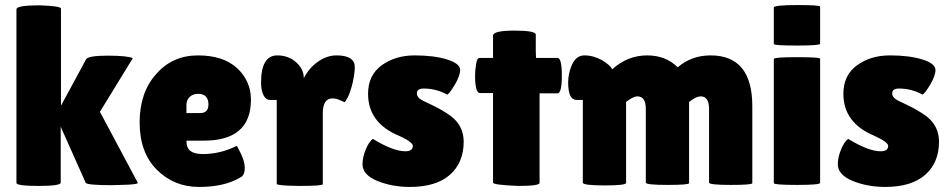

<svg xmlns="http://www.w3.org/2000/svg" viewBox="-20 -729 3757 759"><path d="M45 -6V-692Q45 -708 136 -708Q221 -705 221 -695V-311L320 -494Q328 -509 405 -509Q484 -509 505 -499L375 -287L525 -6Q525 -5 523 -4Q521 -3 516.5 -2Q512 -1 505 -0.5Q498 0 488 1Q434 3 422 3Q326 3 319 -6L220 -228V-7Q220 6 133 6Q45 6 45 -6Z M786 -173H717Q717 -144 733 -132Q749 -120 782 -120Q851 -120 915 -152Q916 -153 918 -149.5Q920 -146 924 -138Q947 -97 947.5 -66Q948 -35 929 -27Q867 10 767 10Q668 10 600 -58Q532 -126 532 -245Q532 -364 598 -437Q662 -510 763 -510Q863 -510 918 -459Q972 -408 972 -335Q972 -173 786 -173ZM717 -313V-282H771Q804 -282 804 -316Q804 -358 763 -358Q743 -358 730 -346Q717 -334 717 -313Z M1256 -280V-1Q1256 6 1165 6Q1074 5 1074 -2V-334H1047Q1031 -334 1021.5 -353Q1012 -372 1012 -402Q1012 -510 1076 -510Q1120 -510 1150.5 -483Q1181 -456 1181 -420Q1202 -461 1237.5 -485.5Q1273 -510 1310 -510Q1368 -510 1380 -480Q1387 -460 1374 -401Q1363 -358 1354 -343Q1344 -325 1342 -325Q1341 -325 1324 -333Q1309 -340 1294 -340Q1256 -340 1256 -280Z M1413 -80Q1413 -107 1426 -138.5Q1439 -170 1454 -180Q1534 -131 1582 -131Q1612 -131 1612 -152Q1612 -167 1560 -191Q1435 -242 1435 -358Q1435 -432 1489 -471Q1543 -510 1619 -510Q1696 -510 1747 -494Q1799 -478 1799 -452Q1799 -430 1778 -394Q1756 -358 1748 -355Q1704 -379 1655 -379Q1628 -379 1628 -360Q1628 -348 1638.5 -339.5Q1649 -331 1677 -319Q1731 -294 1765 -268Q1813 -230 1813 -169Q1813 -86 1758.5 -38Q1704 10 1600 10Q1530 10 1471 -14Q1413 -38 1413 -80Z M2113 -360V-6Q2113 6 2029 6Q1929 2 1929 -7V-361H1878Q1858 -361 1858 -430Q1858 -451 1862 -474Q1865 -500 1876 -500H1929V-588Q1929 -608 2014 -608Q2098 -608 2098 -592V-528L2099 -500H2184Q2201 -500 2201 -430Q2201 -360 2184 -360Z M2704 -326V-5Q2704 2 2619 2Q2533 2 2533 -7V-298Q2533 -348 2500 -348Q2483 -348 2455 -326V-6Q2455 4 2370 4Q2284 4 2284 -7V-334H2259Q2226 -334 2226 -403Q2226 -434 2238 -466Q2255 -510 2290 -510Q2326 -510 2360 -491Q2392 -472 2400 -455Q2461 -510 2538 -510Q2612 -510 2659 -463Q2714 -510 2789 -510Q2954 -510 2954 -309V-5Q2954 2 2869 2Q2783 2 2783 -7V-298Q2783 -348 2750 -348Q2732 -348 2704 -326Z M3222 -497V-6Q3222 2 3131 2Q3039 2 3039 -5V-496Q3039 -503 3131 -503Q3222 -503 3222 -497ZM3222 -703V-556Q3222 -549 3131 -549Q3039 -549 3039 -555V-699Q3039 -709 3131 -709Q3222 -709 3222 -703Z M3292 -80Q3292 -107 3305 -138.5Q3318 -170 3333 -180Q3413 -131 3461 -131Q3491 -131 3491 -152Q3491 -167 3439 -191Q3314 -242 3314 -358Q3314 -432 3368 -471Q3422 -510 3498 -510Q3575 -510 3626 -494Q3678 -478 3678 -452Q3678 -430 3657 -394Q3635 -358 3627 -355Q3583 -379 3534 -379Q3507 -379 3507 -360Q3507 -348 3517.5 -339.5Q3528 -331 3556 -319Q3610 -294 3644 -268Q3692 -230 3692 -169Q3692 -86 3637.5 -38Q3583 10 3479 10Q3409 10 3350 -14Q3292 -38 3292 -80Z"/></svg>

Font: FC Lilita One
Style: Regular
Weight: 400
Designer: Juan Montoreano
Foundry: Juan Montoreano
Version: Version 1.002